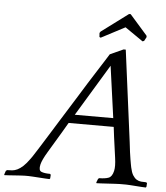

<svg xmlns="http://www.w3.org/2000/svg" viewBox="-76 -893 822 950"><g transform="rotate(5 334.5 -418.0)"><path d="M534.4 -842H526.4L393.5 -743L388.9 -736L390.3 -716L396.6 -713L514.9 -775L604.6 -713L612.3 -716L622.9 -736L621.5 -743ZM525.5 -665H514.5L448.6 -635C444.2 -627.7 437.1 -616.3 427.3 -601C417.4 -585.7 406.1 -568 393.5 -548C380.9 -528 367.3 -506.5 352.6 -483.5C338 -460.5 323.6 -437.3 309.6 -414C280 -366.7 254.8 -326.3 234.1 -293C213.4 -259.7 195.9 -231.5 181.6 -208.5C167.3 -185.5 155.7 -166.8 146.7 -152.5C137.7 -138.2 130.4 -126.7 124.7 -118C119.1 -109.3 114.9 -102.8 112.2 -98.5C109.6 -94.2 106.9 -90.3 104.1 -87C92.2 -70.3 81.4 -57.5 71.7 -48.5C61.9 -39.5 52.6 -32.8 43.6 -28.5C34.6 -24.2 26 -21.7 17.8 -21C9.7 -20.3 1.3 -20 -7.4 -20L-13.3 -16L-19.5 2L-19.4 6C-14.7 6 -7.8 5.7 1.3 5C10.5 4.3 20.2 3.7 30.3 3C40.5 2.3 50.3 1.7 59.8 1C69.3 0.3 76.3 0 81 0H100C104.7 0 111.9 0.3 121.8 1C131.6 1.7 142 2.3 152.8 3C163.7 3.7 174 4.3 183.8 5C193.7 5.7 200.9 6 205.6 6L208.5 2L209.7 -16L205.6 -20C186.3 -20 171.8 -22.2 162.1 -26.5C152.4 -30.8 149.8 -42.7 154.3 -62C157.9 -77.3 168 -98.8 184.7 -126.5C201.4 -154.2 222.3 -189 247.3 -231L275.4 -279H499.4L505.3 -231C511 -189 515.8 -154.2 519.7 -126.5C523.6 -98.8 523.9 -77.3 520.3 -62C515.8 -42.7 507.8 -30.8 496.1 -26.5C484.4 -22.2 468.9 -20 449.6 -20L444.7 -16L437.5 2L438.6 6C443.3 6 451 5.7 461.8 5C472.7 4.3 484 3.7 495.8 3C507.6 2.3 518.9 1.7 529.8 1C540.6 0.3 548.3 0 553 0H586C590.7 0 597.4 0.3 606.3 1C615.1 1.7 624.5 2.3 634.3 3C644.2 3.7 653.7 4.3 662.8 5C672 5.7 678.9 6 683.6 6L686.5 2L687.7 -16L683.6 -20C675 -20 666.5 -20.3 658.3 -21C650.2 -21.7 642.6 -24.2 635.6 -28.5C628.6 -32.8 622.3 -39.5 616.7 -48.5C611.1 -57.5 606.6 -70.3 603.1 -87C602.2 -91.7 601.1 -97.2 599.9 -103.5C598.7 -109.8 597.3 -117.7 595.8 -127C594.3 -136.3 592.6 -147.7 590.7 -161C588.8 -174.3 586.8 -191 584.7 -211ZM302.3 -322 457.7 -579 493.3 -322Z"/></g></svg>

Font: Quattrocento
Style: Italic
Weight: 400
Italic angle: -13°
Designer: Pablo Impallari
Foundry: Pablo Impallari, Igino Marini, Branda Gallo
Version: Version 2.000